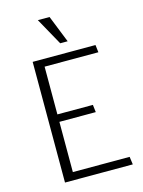

<svg xmlns="http://www.w3.org/2000/svg" viewBox="-131 -968 781 1045"><g transform="rotate(-15 259.5 -446.0)"><path d="M188 -892H254L315 -739H273ZM102 0V-680H456L461 -638H158V-369H358L363 -327H158V-44H478L484 0Z"/></g></svg>

Font: Palanquin ExtraLight
Style: Regular
Weight: 275
Designer: Pria Ravichandran
Version: Version 1.001